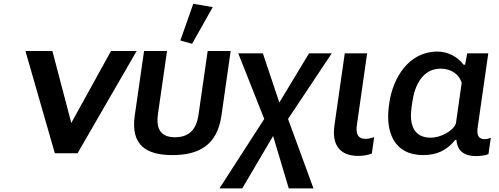

<svg xmlns="http://www.w3.org/2000/svg" viewBox="-20 -827 2695 1036"><path d="M398.4 0 717.3 -551.8H579.1L364.7 -163.6L262.7 -551.8H117.2L275.9 0Z M910.6 9.8C1051.8 9.8 1151.9 -42.5 1174.8 -202.6L1224.6 -551.8H1100.6L1051.3 -209C1040.5 -132.8 1004.4 -86.4 924.3 -86.4C842.8 -86.4 821.3 -136.7 832.5 -213.9L881.3 -551.8H757.3L707 -202.6C684.6 -43 769.5 9.8 910.6 9.8ZM1016.6 -590.8 1127.9 -788.6 1022.9 -806.6 953.1 -608.4Z M1538.1 189.5H1671.4L1534.2 -185.1L1770 -539.1H1647.5L1487.3 -273.9L1398.4 -539.1H1265.6L1405.8 -185.1L1164.1 189.5H1287.1L1453.6 -93.3Z M1912.1 14.2C1936.5 14.2 1965.3 10.3 1986.3 1.5L1999 -86.9C1983.9 -82 1969.2 -77.6 1953.6 -77.6C1909.2 -77.6 1898.9 -107.4 1905.8 -153.3L1960.9 -539.1H1840.3L1784.7 -150.9C1769 -43.5 1815.4 14.2 1912.1 14.2Z M2262.2 9.8C2336.9 9.8 2390.1 -14.6 2437 -72.8H2442.9C2446.8 -8.8 2490.2 15.1 2546.9 15.1C2564.5 15.1 2599.1 13.2 2615.7 3.9L2628.4 -83.5C2617.2 -79.1 2606.4 -76.2 2595.7 -76.2C2557.6 -76.2 2552.2 -103 2557.6 -141.1L2614.7 -539.1H2501L2489.7 -478H2481C2452.1 -518.6 2398.4 -548.8 2340.3 -548.8C2185.5 -548.8 2100.1 -407.2 2080.6 -271.5L2078.6 -256.3C2059.1 -117.7 2105 9.8 2262.2 9.8ZM2304.7 -84C2208.5 -84 2188 -160.2 2200.7 -249L2205.1 -278.3C2217.8 -367.7 2261.2 -456.5 2357.4 -456.5C2418 -456.5 2458.5 -423.3 2471.2 -379.9L2439.9 -160.6C2424.8 -119.1 2355.5 -84 2304.7 -84Z"/></svg>

Font: Winston SemiBold
Style: Italic
Weight: 600
Italic angle: -8.13011°
Designer: Vernon Adams, Kim Jin-seong, David Berlow, Cristiano Sobral
Foundry: The Winston Project Authors
Version: Version 3.004